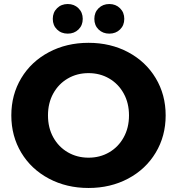

<svg xmlns="http://www.w3.org/2000/svg" viewBox="-20 -927 885 960"><path d="M36.6 -350Q36.6 -453.7 86.4 -536.5Q136.3 -619.3 224.6 -666.1Q312.8 -712.9 422.7 -712.9Q532.6 -712.9 620.6 -666.1Q708.6 -619.3 758.4 -536.5Q808.3 -453.6 808.3 -350Q808.3 -246.3 758.4 -163.5Q708.6 -80.7 620.5 -33.9Q532.4 12.9 422.7 12.9Q312.8 12.9 224.6 -33.9Q136.3 -80.7 86.4 -163.5Q36.6 -246.4 36.6 -350ZM625 -350Q625 -411.9 598.4 -459.8Q571.9 -507.8 525.8 -534.6Q479.8 -561.4 422.5 -561.4Q365.3 -561.4 319.2 -534.6Q273 -507.8 246.4 -459.8Q219.9 -411.9 219.9 -350Q219.9 -288.1 246.4 -240.2Q273 -192.2 319.3 -165.4Q365.6 -138.6 422.8 -138.6Q480 -138.6 525.9 -165.4Q571.9 -192.2 598.4 -240.2Q625 -288.1 625 -350ZM451.7 -832.6Q451.7 -864.8 472.9 -885.8Q494.2 -906.9 526.6 -906.9Q558.8 -906.9 580.1 -885.8Q601.4 -864.8 601.4 -832.6Q601.4 -800.2 580.1 -779.5Q558.8 -758.8 526.6 -758.8Q494.2 -758.8 472.9 -779.5Q451.7 -800.2 451.7 -832.6ZM243.9 -832.6Q243.9 -864.8 265.2 -885.8Q286.4 -906.9 318.8 -906.9Q351 -906.9 372.3 -885.8Q393.7 -864.8 393.7 -832.6Q393.7 -800.2 372.3 -779.5Q351 -758.8 318.8 -758.8Q286.4 -758.8 265.2 -779.5Q243.9 -800.2 243.9 -832.6Z"/></svg>

Font: iiserrat Thin
Style: Regular
Weight: 100
Designer: Akira Ohta
Foundry: Akira Ohta
Version: Version 1.200;Glyphs 3.3.1 (3343)